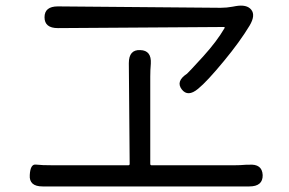

<svg xmlns="http://www.w3.org/2000/svg" viewBox="-20 -708 1040 690"><path d="M133 -38Q84 -38 87 -79Q89 -119 109 -116.5Q129 -114 173 -114H441Q446 -114 446 -119L443 -481Q443 -530 484 -528Q525 -527 522 -479Q520 -456 520 -433V-119Q520 -114 525 -114H819Q842 -114 865 -116H874Q922 -120 924 -79Q925 -38 876 -38ZM692 -389Q655 -358 633 -387Q611 -416 652 -443Q657 -447 710 -505Q759 -559 787 -607Q789 -611 784 -611L188 -607Q140 -607 140 -646Q140 -685 188 -685L773 -680Q795 -680 816 -684L827 -686Q867 -693 883 -673Q899 -653 877 -616Q842 -558 785 -489Q724 -415 692 -389Z"/></svg>

Font: Resource Han Rounded JP Normal
Style: Regular
Weight: 350
Designer: Cyano Hao (round all glyphs); Ryoko NISHIZUKA 西塚涼子 (kana, bopomofo & ideographs); Paul D. Hunt (Latin, Greek & Cyrillic)
Foundry: Cyano Hao
Version: 0.990